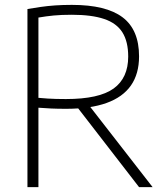

<svg xmlns="http://www.w3.org/2000/svg" viewBox="-20 -767 678 787"><path d="M92.5 0V-730Q118.5 -734.5 146.2 -738.5Q174 -742.5 205.8 -744.8Q237.5 -747 274.5 -747Q415 -747 482.5 -696Q550 -645 550 -536Q550 -464.5 516.8 -416.8Q483.5 -369 417 -345Q350.5 -321 250.5 -321Q216 -321 190.2 -322.2Q164.5 -323.5 137.5 -325.5V0ZM550 0 279 -350.5H333L605.5 0ZM250 -361Q386 -361 445.8 -404.2Q505.5 -447.5 505.5 -535Q505.5 -596.5 481.8 -634.2Q458 -672 407 -689.2Q356 -706.5 274.5 -706.5Q231.5 -706.5 200.5 -703.5Q169.5 -700.5 137.5 -695V-366Q158.5 -364 175.5 -363Q192.5 -362 209.8 -361.5Q227 -361 250 -361Z"/></svg>

Font: Encode Sans Condensed Thin ExtraLight
Style: Regular
Weight: 250
Version: Version 3.002